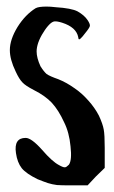

<svg xmlns="http://www.w3.org/2000/svg" viewBox="-20 -681 346 581"><path d="M87.9 -656.2Q96.7 -661.1 121.1 -661.1Q132.8 -661.1 148.4 -659.2Q196.3 -656.2 214.8 -646.5Q235.4 -634.8 245.1 -620.1Q252.9 -608.4 252 -602.5Q251 -596.7 237.3 -580.1Q219.7 -556.6 217.8 -563.5Q216.8 -565.4 216.8 -568.4Q210.9 -598.6 168 -612.3Q152.3 -617.2 144.5 -616.2Q137.7 -615.2 129.9 -607.4Q120.1 -597.7 111.3 -583Q101.6 -568.4 95.7 -551.8Q90.8 -537.1 90.8 -525.4Q90.8 -505.9 102.5 -480.5Q112.3 -464.8 121.1 -457Q130.9 -450.2 156.2 -441.4Q180.7 -431.6 204.1 -415Q227.5 -399.4 247.1 -377Q266.6 -355.5 279.3 -331.1Q291 -305.7 293.9 -289.1Q296.9 -273.4 296.9 -233.4Q296.9 -212.9 296.9 -172.9Q269.5 -147.5 245.1 -120.1Q226.6 -120.1 190.4 -120.1Q166 -120.1 152.3 -121.1Q137.7 -123 125 -127Q113.3 -130.9 93.8 -138.7Q59.6 -155.3 45.9 -171.9Q32.2 -189.5 28.3 -217.8Q21.5 -263.7 57.6 -263.7Q75.2 -263.7 107.4 -227.5Q137.7 -192.4 158.2 -181.6Q171.9 -173.8 176.8 -174.8Q180.7 -174.8 188.5 -182.6Q198.2 -196.3 193.4 -238.3Q189.5 -280.3 173.8 -311.5Q157.2 -347.7 136.7 -370.1Q116.2 -391.6 83 -408.2Q56.6 -421.9 47.9 -431.6Q38.1 -441.4 27.3 -464.8Q9.8 -501 9.8 -529.3Q9.8 -561.5 33.2 -599.6Q56.6 -636.7 87.9 -656.2Z"/></svg>

Font: CillaFHscript
Style: Medium
Weight: 400
Designer: Cecilia Bingert
Version: Version 001.000